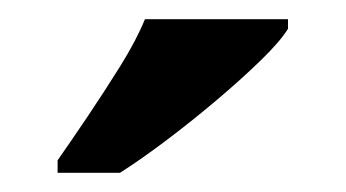

<svg xmlns="http://www.w3.org/2000/svg" viewBox="-20 -786 360 200"><path d="M40 -619Q54 -639 71.5 -665Q89 -691 105.5 -717.5Q122 -744 131 -766H280V-756Q272 -743 252 -723.5Q232 -704 206 -682Q180 -660 153.5 -640Q127 -620 105 -606H40Z"/></svg>

Font: Noto Serif Lao SemiCondensed
Style: Bold
Weight: 700
Width: 4
Designer: Monotype Design Team
Foundry: Monotype Imaging Inc.
Version: Version 2.003; ttfautohint (v1.8.4.7-5d5b)